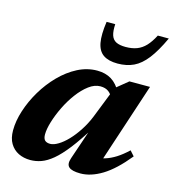

<svg xmlns="http://www.w3.org/2000/svg" viewBox="-104 -768 789 869"><g transform="rotate(15 290.0 -333.0)"><path d="M293 -43 348 -204.5H356.5Q315 -137 281.8 -94.2Q248.5 -51.5 220.5 -28.2Q192.5 -5 167.2 4Q142 13 116 13Q85 13 60.2 0.8Q35.5 -11.5 21 -35.8Q6.5 -60 6.5 -97Q6.5 -141 22.5 -190.5Q38.5 -240 66.5 -287Q94.5 -334 132.2 -372.5Q170 -411 214.2 -433.8Q258.5 -456.5 305.5 -456.5Q344 -456.5 372 -439.5Q400 -422.5 421 -383.5L398 -350Q391.5 -368.5 376.5 -380Q361.5 -391.5 337.5 -391.5Q310.5 -391.5 283.8 -371.5Q257 -351.5 233 -319.2Q209 -287 190.8 -249.5Q172.5 -212 161.8 -176.8Q151 -141.5 151 -116.5Q151 -97.5 159.2 -89.2Q167.5 -81 184.5 -81Q200.5 -81 221.8 -93.8Q243 -106.5 265 -129.5Q287 -152.5 307.2 -183.5Q327.5 -214.5 342 -250L401.5 -401L458 -447H554.5L419 -36L397 -75.5Q420.5 -75.5 443.8 -82.8Q467 -90 491.8 -105.5Q516.5 -121 544 -147L564.5 -124Q505.5 -51.5 452.5 -19.2Q399.5 13 351 13Q311 13 296.8 0Q282.5 -13 293 -43ZM400.5 -593Q430.5 -593 453 -601.5Q475.5 -610 493.8 -629.2Q512 -648.5 528.5 -680.5H580Q550 -616 521.2 -579Q492.5 -542 459.8 -526.5Q427 -511 384.5 -511Q342.5 -511 318 -527.5Q293.5 -544 286.5 -581.2Q279.5 -618.5 288.5 -680.5H329Q327 -648 333.2 -628.8Q339.5 -609.5 356 -601.2Q372.5 -593 400.5 -593Z"/></g></svg>

Font: Newsreader 16pt 16pt
Style: Bold Italic
Weight: 700
Italic angle: -17°
Version: Version 1.003